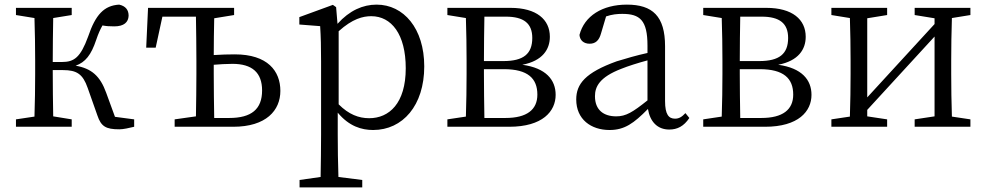

<svg xmlns="http://www.w3.org/2000/svg" viewBox="-20 -548 4264 830"><path d="M477 -43 439 -147C413 -219 376 -252 307 -264C349 -279 374 -310 396 -376C405 -403 414 -422 423 -438C439 -435 453 -434 474 -434C516 -434 535 -452 536 -480C536 -505 523 -522 495 -528C430 -524 393 -485 361 -390C328 -300 301 -280 248 -280H208C208 -340 209 -415 210 -470L290 -483V-514H49V-483L129 -470C131 -415 132 -339 132 -286V-228C132 -176 131 -99 129 -44L49 -32V0H290V-32L210 -45C209 -100 208 -179 208 -245H252C312 -245 338 -228 359 -168L401 -49C417 -1 438 11 496 11C514 11 539 5 560 0V-32Z M906 -38C905 -94 904 -174 904 -228V-268C929 -270 957 -272 985 -272C1070 -272 1113 -234 1113 -157C1113 -76 1067 -38 971 -38ZM992 -483V-514H620L612 -342H653L682 -476H827C828 -421 829 -341 829 -286V-228C829 -176 828 -100 827 -45L735 -32V0H988C1131 0 1192 -71 1192 -155C1192 -241 1137 -313 995 -313C967 -313 935 -312 904 -310C904 -360 905 -422 906 -469Z M1444 -413C1504 -467 1549 -478 1585 -478C1672 -478 1734 -400 1734 -253C1734 -101 1662 -37 1576 -37C1531 -37 1488 -53 1444 -97ZM1433 -517 1419 -527 1274 -474V-442L1364 -435C1367 -388 1368 -346 1368 -282V34C1368 93 1367 157 1366 217L1275 230V262H1546V230L1443 217C1441 156 1440 90 1440 32V-61C1489 -2 1543 14 1593 14C1721 14 1814 -92 1814 -261C1814 -425 1725 -528 1608 -528C1549 -528 1491 -503 1439 -445Z M2074 -38C2073 -94 2072 -174 2072 -228V-249H2158C2262 -249 2303 -209 2303 -139C2303 -74 2258 -38 2165 -38ZM2167 -476C2244 -476 2281 -447 2281 -384C2281 -315 2243 -284 2156 -284H2072C2072 -347 2073 -423 2074 -476ZM1914 -514V-483L1994 -470C1996 -415 1997 -339 1997 -286V-228C1997 -176 1996 -99 1994 -44L1914 -32V0H2181C2326 0 2382 -67 2382 -138C2382 -203 2340 -254 2238 -268C2326 -285 2357 -335 2357 -389C2357 -464 2299 -514 2187 -514Z M2779 -114C2715 -63 2686 -45 2644 -45C2590 -45 2552 -72 2552 -132C2552 -172 2570 -214 2667 -251C2694 -262 2738 -276 2779 -287ZM2943 -59C2928 -43 2916 -35 2898 -35C2871 -35 2855 -53 2855 -111V-348C2855 -478 2801 -528 2690 -528C2584 -528 2506 -479 2485 -397C2487 -373 2504 -359 2529 -359C2555 -359 2570 -374 2578 -403L2600 -477C2626 -486 2649 -488 2670 -488C2746 -488 2779 -461 2779 -351V-319C2733 -309 2685 -295 2646 -283C2510 -234 2471 -185 2471 -118C2471 -32 2535 14 2615 14C2680 14 2720 -15 2781 -77C2790 -22 2822 12 2873 12C2908 12 2936 -2 2960 -38Z M3180 -38C3179 -94 3178 -174 3178 -228V-249H3264C3368 -249 3409 -209 3409 -139C3409 -74 3364 -38 3271 -38ZM3273 -476C3350 -476 3387 -447 3387 -384C3387 -315 3349 -284 3262 -284H3178C3178 -347 3179 -423 3180 -476ZM3020 -514V-483L3100 -470C3102 -415 3103 -339 3103 -286V-228C3103 -176 3102 -99 3100 -44L3020 -32V0H3287C3432 0 3488 -67 3488 -138C3488 -203 3446 -254 3344 -268C3432 -285 3463 -335 3463 -389C3463 -464 3405 -514 3293 -514Z M4175 -483V-514H3934V-483L4020 -469V-444L3729 -127V-469L3815 -483V-514H3574V-483L3654 -470C3656 -415 3657 -339 3657 -286V-228C3657 -176 3656 -100 3654 -44L3574 -32V0H3815V-32L3729 -45V-73L4020 -390V-45L3934 -32V0H4175V-32L4095 -44C4093 -100 4092 -176 4092 -228V-286C4092 -338 4093 -415 4095 -470Z"/></svg>

Font: Source Han Serif
Style: Regular
Weight: 400
Designer: Ryoko NISHIZUKA 西塚涼子 (kana & ideographs); Frank Grießhammer (Latin, Greek & Cyrillic); Wenlong ZHANG 张文龙 (bopomofo); San
Foundry: Adobe Systems Incorporated
Version: Version 1.001;PS 1.001;hotconv 16.6.54;makeotf.lib2.5.65590